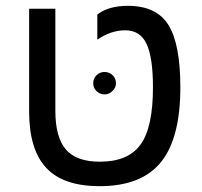

<svg xmlns="http://www.w3.org/2000/svg" viewBox="-20 -629 693 659"><path d="M322 10Q197 10 138.5 -53Q80 -116 80 -246V-599H170V-249Q170 -158 206 -116Q242 -74 323 -74Q420 -74 462.5 -133Q505 -192 505 -329Q505 -432 483 -478.5Q461 -525 410 -525Q361 -525 314 -493V-579Q352 -609 419 -609Q517 -609 558 -543.5Q599 -478 599 -329Q599 -154 532 -72Q465 10 322 10ZM300 -343Q300 -360 311.5 -371Q323 -382 339 -382Q355 -382 366.5 -371Q378 -360 378 -343Q378 -328 366 -316.5Q354 -305 339 -305Q323 -305 311.5 -316Q300 -327 300 -343Z"/></svg>

Font: Libra Sans
Style: Regular
Weight: 400
Foundry: Context Ltd
Version: Version 1.002